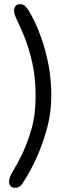

<svg xmlns="http://www.w3.org/2000/svg" viewBox="-20 -868 307 917"><path d="M23 0ZM120 -813Q126 -803 143 -769.5Q160 -736 178.5 -683.5Q197 -631 211 -561.5Q225 -492 225 -410Q225 -328 204 -253Q183 -178 157 -120Q127 -52 89 5.9Q89 5.9 87 9.4Q85 12.9 80.5 17.4Q76 21.9 69 25.4Q62 28.9 53 28.9Q35 28.9 29 18.9Q23 8.9 23 0Q23 -20 43 -52.5Q63 -85 86.5 -134Q110 -183 130 -250.5Q150 -318 150 -408Q150 -500 134 -569Q118 -638 98.5 -687Q79 -736 63 -768Q47 -800 47 -819Q47 -829 53.5 -838.5Q60 -848 76 -848Q93 -848 103 -836Q113 -824 120 -813Z"/></svg>

Font: Life Savers
Style: Bold
Weight: 700
Designer: Pablo Impallari, Rodrigo Fuenzalida, Brenda Gallo
Foundry: Pablo Impallari, Rodrigo Fuenzalida, Brenda Gallo
Version: Version 3.001; ttfautohint (v0.95) -l 8 -r 50 -G 200 -x 14 -